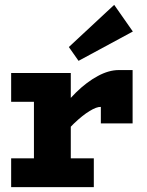

<svg xmlns="http://www.w3.org/2000/svg" viewBox="-20 -772 607 792"><path d="M216 -180V-295Q251 -349 294.5 -391.5Q338 -434 383.5 -458.5Q429 -483 470 -483H527V-263H396V-331Q379 -332 349.5 -314Q320 -296 285 -262.5Q250 -229 216 -180ZM26 0V-119H367V0ZM120 -40V-471H272V-40ZM26 -352V-471H262V-352ZM304 -521 264 -578 451 -752 528 -642Z"/></svg>

Font: BioRhyme ExtraBold ExtraBold
Style: Regular
Weight: 800
Version: Version 1.600;gftools[0.9.33]